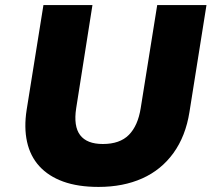

<svg xmlns="http://www.w3.org/2000/svg" viewBox="-20 -725 841 756"><path d="M368 11Q287 11 229 -10Q171 -31 135 -70.5Q99 -110 86.5 -166.5Q74 -223 85 -293L151 -705H344L280 -299Q269 -228 295.5 -193Q322 -158 385 -158Q452 -158 487.5 -194Q523 -230 534 -299L599 -705H793L726 -284Q711 -189 663 -122.5Q615 -56 540 -22.5Q465 11 368 11Z"/></svg>

Font: Nunito Sans 6pt Black
Style: Italic
Weight: 900
Italic angle: -9°
Version: Version 3.101;gftools[0.9.27]